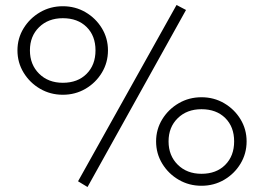

<svg xmlns="http://www.w3.org/2000/svg" viewBox="-20 -735 1059 770"><path d="M331 15 293 -8 688 -715 726 -695ZM232 -355Q182 -355 140.8 -379Q99.5 -403 74.8 -443.5Q50 -484 50 -533Q50 -581.5 74.8 -621.8Q99.5 -662 140.8 -686Q182 -710 232 -710Q282 -710 323 -686Q364 -662 388.5 -621.8Q413 -581.5 413 -533Q413 -484 388.5 -443.5Q364 -403 323 -379Q282 -355 232 -355ZM232 -403Q291.5 -403 327.2 -438.8Q363 -474.5 363 -533Q363 -591.5 327.2 -626.8Q291.5 -662 232 -662Q173.5 -662 136.8 -626Q100 -590 100 -533Q100 -476 136.8 -439.5Q173.5 -403 232 -403ZM788 10Q738 10 696.8 -14Q655.5 -38 630.8 -78.5Q606 -119 606 -168Q606 -216.5 630.8 -256.8Q655.5 -297 696.8 -321Q738 -345 788 -345Q838 -345 879 -321Q920 -297 944.5 -256.8Q969 -216.5 969 -168Q969 -119 944.5 -78.5Q920 -38 879 -14Q838 10 788 10ZM788 -38Q847.5 -38 883.2 -73.8Q919 -109.5 919 -168Q919 -226.5 883.2 -261.8Q847.5 -297 788 -297Q729.5 -297 692.8 -261Q656 -225 656 -168Q656 -111 692.8 -74.5Q729.5 -38 788 -38Z"/></svg>

Font: Geologica Thin
Style: Regular
Weight: 100
Designer: Sindre Bremnes, Frode Helland
Foundry: Monokrom Skriftforlag AS
Version: Version 1.010; ttfautohint (v1.8.4.7-5d5b);gftools[0.9.28]